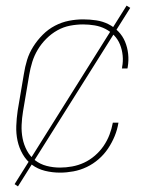

<svg xmlns="http://www.w3.org/2000/svg" viewBox="-20 -607 540 684"><path d="M194 8Q166 8 140 1.5Q114 -5 94 -20Q74 -35 61 -57.5Q48 -80 42.5 -105.5Q37 -131 38 -158.5Q39 -186 43 -213L65 -343Q69 -369 76.5 -393.5Q84 -418 98.5 -441Q113 -464 132.5 -483.5Q152 -503 176 -515.5Q200 -528 225.5 -533Q251 -538 276 -538Q300 -538 323 -534.5Q346 -531 366 -521Q386 -511 401.5 -495Q417 -479 425.5 -458.5Q434 -438 436.5 -415Q439 -392 435 -368Q435 -367 434.5 -365.5Q434 -364 434 -363H414Q415 -364 415 -365Q415 -366 415 -368Q419 -388 417 -409Q415 -430 407.5 -448.5Q400 -467 386.5 -481Q373 -495 355.5 -504Q338 -513 317.5 -516.5Q297 -520 276 -520Q253 -520 229.5 -515.5Q206 -511 184.5 -499Q163 -487 145 -469Q127 -451 114.5 -430Q102 -409 95 -386.5Q88 -364 84 -340L62 -210Q58 -186 57 -161.5Q56 -137 60.5 -114Q65 -91 76 -70.5Q87 -50 105 -36Q123 -22 146 -16Q169 -10 194 -10Q215 -10 237 -14Q259 -18 279.5 -27.5Q300 -37 318 -52.5Q336 -68 349 -87Q362 -106 370 -127Q378 -148 382 -170H402Q398 -145 388.5 -122Q379 -99 365 -78Q351 -57 331.5 -40Q312 -23 289 -12Q266 -1 241.5 3.5Q217 8 194 8ZM44 57 32 49 431 -587 444 -579Z"/></svg>

Font: Iosevka Curly Thin Oblique
Style: Regular
Weight: 100
Italic angle: -9°
Monospace: yes
Designer: Belleve Invis
Foundry: Belleve Invis
Version: Version 11.1.0; ttfautohint (v1.8.3)